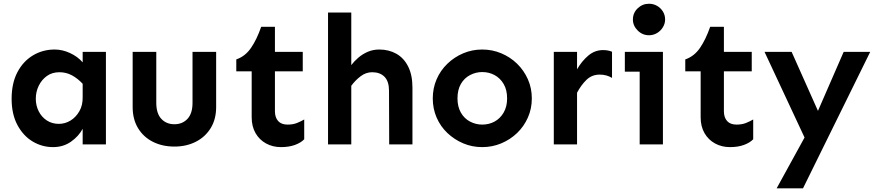

<svg xmlns="http://www.w3.org/2000/svg" viewBox="-20 -770 4671 1024"><path d="M262.7 14.6Q204.1 14.6 153.8 -15.6Q103.5 -45.9 72.8 -103.5Q42 -161.1 42 -243.2Q42 -326.2 72.8 -384.8Q103.5 -443.4 155.8 -474.6Q208 -505.9 271.5 -505.9Q312.5 -505.9 353 -487.3Q393.6 -468.8 420.9 -437.5V-493.2H544.9V0H420.9V-83Q399.4 -43 358.4 -14.2Q317.4 14.6 262.7 14.6ZM293.9 -109.4Q327.1 -109.4 356 -127Q384.8 -144.5 403.3 -176.8Q421.9 -209 420.9 -252.9V-323.2Q394.5 -351.6 363.8 -368.2Q333 -384.8 296.9 -384.8Q257.8 -384.8 230 -364.7Q202.1 -344.7 186.5 -312.5Q170.9 -280.3 170.9 -243.2Q170.9 -207 186.5 -176.3Q202.1 -145.5 230 -127.4Q257.8 -109.4 293.9 -109.4Z M910.2 11.7Q845.7 11.7 795.4 -13.7Q745.1 -39.1 716.3 -86.4Q687.5 -133.8 687.5 -199.2V-493.2H813.5V-221.7Q813.5 -165 840.3 -136.2Q867.2 -107.4 910.2 -107.4Q953.1 -107.4 980 -136.2Q1006.8 -165 1006.8 -221.7V-493.2H1132.8V-199.2Q1132.8 -133.8 1103.5 -86.4Q1074.2 -39.1 1023.9 -13.7Q973.6 11.7 910.2 11.7Z M1478.5 14.6Q1434.6 14.6 1398.9 -4.9Q1363.3 -24.4 1342.8 -60.1Q1322.3 -95.7 1322.3 -144.5V-389.6H1240.2V-453.1Q1288.1 -469.7 1318.8 -514.6Q1349.6 -559.6 1373 -627H1446.3V-493.2H1594.7V-389.6H1446.3V-176.8Q1446.3 -143.6 1463.4 -124.5Q1480.5 -105.5 1513.7 -105.5Q1543 -105.5 1564.5 -114.3Q1585.9 -123 1602.5 -132.8V-27.3Q1585 -8.8 1553.2 2.9Q1521.5 14.6 1478.5 14.6Z M2055.7 0 2054.7 -286.1Q2054.7 -335.9 2030.8 -360.4Q2006.8 -384.8 1964.8 -384.8Q1931.6 -384.8 1903.3 -363.3Q1875 -341.8 1853.5 -312.5V-422.9Q1869.1 -443.4 1891.1 -462.4Q1913.1 -481.4 1941.4 -493.7Q1969.7 -505.9 2002.9 -505.9Q2053.7 -505.9 2093.8 -483.4Q2133.8 -460.9 2156.7 -415.5Q2179.7 -370.1 2179.7 -302.7V0ZM1729.5 0V-703.1H1853.5V0Z M2551.8 14.6Q2498 14.6 2450.7 -5.4Q2403.3 -25.4 2366.2 -60.5Q2329.1 -95.7 2308.6 -143.1Q2288.1 -190.4 2288.1 -245.1Q2288.1 -299.8 2308.6 -347.2Q2329.1 -394.5 2366.2 -430.2Q2403.3 -465.8 2450.7 -485.8Q2498 -505.9 2551.8 -505.9Q2605.5 -505.9 2653.3 -485.8Q2701.2 -465.8 2737.8 -430.2Q2774.4 -394.5 2795.4 -347.2Q2816.4 -299.8 2816.4 -245.1Q2816.4 -190.4 2795.4 -143.1Q2774.4 -95.7 2737.8 -60.5Q2701.2 -25.4 2653.3 -5.4Q2605.5 14.6 2551.8 14.6ZM2551.8 -105.5Q2587.9 -105.5 2617.7 -121.6Q2647.5 -137.7 2666 -169.4Q2684.6 -201.2 2684.6 -245.1Q2684.6 -291 2666 -322.3Q2647.5 -353.5 2617.7 -369.6Q2587.9 -385.7 2551.8 -385.7Q2517.6 -385.7 2486.8 -369.6Q2456.1 -353.5 2438 -322.3Q2419.9 -291 2419.9 -245.1Q2419.9 -201.2 2438 -169.4Q2456.1 -137.7 2486.8 -121.6Q2517.6 -105.5 2551.8 -105.5Z M2933.6 0V-493.2H3057.6V0ZM3057.6 -275.4V-400.4Q3083 -444.3 3117.7 -473.6Q3152.3 -502.9 3196.3 -502.9Q3223.6 -502.9 3244.1 -494.1V-354.5Q3229.5 -363.3 3213.4 -367.7Q3197.3 -372.1 3178.7 -372.1Q3136.7 -372.1 3107.9 -344.2Q3079.1 -316.4 3057.6 -275.4Z M3441.4 -582Q3406.2 -582 3380.9 -607.4Q3355.5 -632.8 3355.5 -666Q3355.5 -701.2 3380.9 -725.6Q3406.2 -750 3441.4 -750Q3464.8 -750 3484.4 -738.8Q3503.9 -727.5 3515.6 -708.5Q3527.3 -689.5 3527.3 -666Q3527.3 -644.5 3515.6 -625Q3503.9 -605.5 3484.4 -593.8Q3464.8 -582 3441.4 -582ZM3391.6 0V-493.2H3515.6V0ZM3312.5 -387.7V-493.2H3515.6V-387.7Z M3873 14.6Q3829.1 14.6 3793.5 -4.9Q3757.8 -24.4 3737.3 -60.1Q3716.8 -95.7 3716.8 -144.5V-389.6H3634.8V-453.1Q3682.6 -469.7 3713.4 -514.6Q3744.1 -559.6 3767.6 -627H3840.8V-493.2H3989.3V-389.6H3840.8V-176.8Q3840.8 -143.6 3857.9 -124.5Q3875 -105.5 3908.2 -105.5Q3937.5 -105.5 3959 -114.3Q3980.5 -123 3997.1 -132.8V-27.3Q3979.5 -8.8 3947.8 2.9Q3916 14.6 3873 14.6Z M4122.1 234.4 4317.4 -121.1 4479.5 -493.2H4621.1L4262.7 234.4ZM4287.1 -2 4057.6 -493.2H4202.1L4379.9 -94.7Z"/></svg>

Font: Sen
Style: Bold
Weight: 700
Designer: Kosal Sen, Philatype
Foundry: Philatype
Version: Version 2.000;gftools[0.9.31]